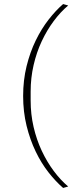

<svg xmlns="http://www.w3.org/2000/svg" viewBox="-20 -784 367 946"><path d="M291 142Q255 111 219.5 66Q184 21 156 -37Q128 -95 111 -164Q94 -233 94 -311Q94 -389 111 -458Q128 -527 156 -584.5Q184 -642 219.5 -687.5Q255 -733 291 -764L316 -757Q278 -725 244.5 -680Q211 -635 185.5 -580.5Q160 -526 145.5 -463Q131 -400 131 -333V-289Q131 -221 145.5 -158.5Q160 -96 185.5 -41.5Q211 13 244.5 58Q278 103 316 135L291 142Z"/></svg>

Font: IBM Plex Serif ExtraLight
Style: Regular
Weight: 200
Designer: Mike Abbink, Paul van der Laan, Pieter van Rosmalen
Foundry: Bold Monday
Version: Version 2.5